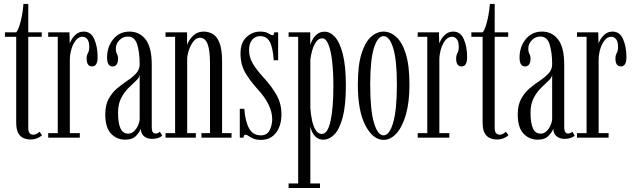

<svg xmlns="http://www.w3.org/2000/svg" viewBox="-20 -684 3149 954"><path d="M132 9Q114 9 97.8 2.5Q81.5 -4 71 -22Q60.5 -40 60.5 -75.5V-501H4.5V-523.5H60.5Q68.5 -532 76 -554.2Q83.5 -576.5 89 -605.8Q94.5 -635 96.5 -664.5H120.5V-523.5H187.5V-501H120.5V-48Q120.5 -28.5 128.2 -21.5Q136 -14.5 144.5 -14.5Q155 -14.5 163.5 -19.8Q172 -25 176 -29.5L189 -12Q180 -3.5 165.2 2.8Q150.5 9 132 9Z M219.5 0V-22.5H267V-501H219.5V-523.5H325L326.5 -467.5Q327.5 -473 335.8 -487.5Q344 -502 359.2 -514.5Q374.5 -527 396.5 -527Q432 -527 448.5 -489.5Q465 -452 465 -399.5Q465 -354 437.5 -354Q410.5 -354 410.5 -393Q410.5 -409.5 417 -420.5Q423.5 -431.5 423.5 -450.5Q423.5 -477 413.8 -489.2Q404 -501.5 390 -501.5Q370.5 -501.5 356.2 -483.2Q342 -465 334.5 -438.5Q327 -412 327 -387V-22.5H376.5V0Z M602 10Q560 10 531.5 -20.2Q503 -50.5 503 -115.5Q503 -162.5 520.2 -193.5Q537.5 -224.5 563 -245.8Q588.5 -267 614 -284Q639.5 -301 656.8 -319.8Q674 -338.5 674 -365Q674 -422.5 661.8 -462.5Q649.5 -502.5 615.5 -502.5Q590.5 -502.5 573 -484.2Q555.5 -466 555.5 -443Q555.5 -426 561 -416.5Q566.5 -407 566.5 -390.5Q566.5 -374.5 559.8 -364.2Q553 -354 539 -354Q512 -354 512 -398.5Q512 -451 542.5 -489Q573 -527 623.5 -527Q673.5 -527 703.8 -487.8Q734 -448.5 734 -362.5V-54.5Q734 -34.5 739.2 -27.5Q744.5 -20.5 753 -20.5Q760 -20.5 765.8 -23.5Q771.5 -26.5 774.5 -29.5L786 -10Q780.5 -4 767 1Q753.5 6 736 6Q712 6 696.2 -6.5Q680.5 -19 679.5 -44.5Q675 -29.5 656.8 -9.8Q638.5 10 602 10ZM617 -20Q634 -20 646.8 -32.8Q659.5 -45.5 666.8 -63Q674 -80.5 674 -95V-313Q672.5 -298.5 656.2 -283.2Q640 -268 619 -247.5Q598 -227 582.2 -197Q566.5 -167 566.5 -123.5Q566.5 -74 578.2 -47Q590 -20 617 -20Z M802.5 0V-22.5H850V-501H802.5V-523.5H909.5V-460Q915.5 -481.5 937.2 -504.2Q959 -527 993 -527Q1014.5 -527 1035.2 -516.2Q1056 -505.5 1069.8 -473.2Q1083.5 -441 1083.5 -377.5V-22.5H1130.5V0H981V-22.5H1023.5V-367Q1023.5 -435.5 1011.2 -466Q999 -496.5 973 -496.5Q955.5 -496.5 941.5 -478.8Q927.5 -461 919 -436.2Q910.5 -411.5 910 -391V-22.5H953V0Z M1277 11Q1253 11 1238.5 4.5Q1224 -2 1215.2 -8.2Q1206.5 -14.5 1200 -14.5Q1190.5 -14.5 1190 0H1171.5V-143.5H1194Q1198 -83 1217 -47.2Q1236 -11.5 1276 -11.5Q1307.5 -11.5 1320 -37.5Q1332.5 -63.5 1332.5 -91.5Q1332.5 -163 1259 -242Q1223.5 -281 1199.2 -322Q1175 -363 1175 -418.5Q1175 -472 1204.5 -499.5Q1234 -527 1272 -527Q1300 -527 1313.8 -518Q1327.5 -509 1334.5 -509Q1341.5 -509 1342.5 -523.5H1362V-384.5H1340Q1336 -447.5 1320.5 -476Q1305 -504.5 1273 -504.5Q1247.5 -504.5 1232.5 -486Q1217.5 -467.5 1217.5 -434.5Q1217.5 -399.5 1236.2 -368Q1255 -336.5 1289 -299.5Q1332 -252.5 1355.2 -210Q1378.5 -167.5 1378.5 -116.5Q1378.5 -60 1351.5 -24.5Q1324.5 11 1277 11Z M1414 250V227.5H1461.5V-501H1414V-523.5H1521.5V-461Q1524.5 -472 1533 -487.5Q1541.5 -503 1556.2 -514.8Q1571 -526.5 1593 -526.5Q1621 -526.5 1644.8 -500Q1668.5 -473.5 1683.5 -414.5Q1698.5 -355.5 1698.5 -259Q1698.5 -161 1683 -102Q1667.5 -43 1642 -16.5Q1616.5 10 1586.5 10Q1565.5 10 1551.8 -1.5Q1538 -13 1531 -28.5Q1524 -44 1522 -55V227.5H1570V250ZM1579 -18.5Q1608.5 -18.5 1622.5 -83.2Q1636.5 -148 1636.5 -257Q1636.5 -324.5 1630.5 -378Q1624.5 -431.5 1612.2 -462.5Q1600 -493.5 1581.5 -493.5Q1563 -493.5 1550.8 -476.2Q1538.5 -459 1531.5 -434.2Q1524.5 -409.5 1522 -388V-147.5Q1524 -118 1530 -88.2Q1536 -58.5 1548 -38.5Q1560 -18.5 1579 -18.5Z M1886 11Q1833 11 1795.5 -61Q1758 -133 1758 -263.5Q1758 -359 1776 -416.8Q1794 -474.5 1823.2 -500.8Q1852.5 -527 1886 -527Q1919 -527 1948.5 -500.8Q1978 -474.5 1996.2 -416.8Q2014.5 -359 2014.5 -263.5Q2014.5 -176.5 1997 -115.2Q1979.5 -54 1950.2 -21.5Q1921 11 1886 11ZM1886 -11.5Q1915 -11.5 1933.5 -74.5Q1952 -137.5 1952 -263.5Q1952 -387 1933.5 -445.8Q1915 -504.5 1886 -504.5Q1856.5 -504.5 1838 -445.8Q1819.5 -387 1819.5 -263.5Q1819.5 -137.5 1838 -74.5Q1856.5 -11.5 1886 -11.5Z M2055.5 0V-22.5H2103V-501H2055.5V-523.5H2161L2162.5 -467.5Q2163.5 -473 2171.8 -487.5Q2180 -502 2195.2 -514.5Q2210.5 -527 2232.5 -527Q2268 -527 2284.5 -489.5Q2301 -452 2301 -399.5Q2301 -354 2273.5 -354Q2246.5 -354 2246.5 -393Q2246.5 -409.5 2253 -420.5Q2259.5 -431.5 2259.5 -450.5Q2259.5 -477 2249.8 -489.2Q2240 -501.5 2226 -501.5Q2206.5 -501.5 2192.2 -483.2Q2178 -465 2170.5 -438.5Q2163 -412 2163 -387V-22.5H2212.5V0Z M2449.5 9Q2431.5 9 2415.2 2.5Q2399 -4 2388.5 -22Q2378 -40 2378 -75.5V-501H2322V-523.5H2378Q2386 -532 2393.5 -554.2Q2401 -576.5 2406.5 -605.8Q2412 -635 2414 -664.5H2438V-523.5H2505V-501H2438V-48Q2438 -28.5 2445.8 -21.5Q2453.5 -14.5 2462 -14.5Q2472.5 -14.5 2481 -19.8Q2489.5 -25 2493.5 -29.5L2506.5 -12Q2497.5 -3.5 2482.8 2.8Q2468 9 2449.5 9Z M2651.5 10Q2609.5 10 2581 -20.2Q2552.5 -50.5 2552.5 -115.5Q2552.5 -162.5 2569.8 -193.5Q2587 -224.5 2612.5 -245.8Q2638 -267 2663.5 -284Q2689 -301 2706.2 -319.8Q2723.5 -338.5 2723.5 -365Q2723.5 -422.5 2711.2 -462.5Q2699 -502.5 2665 -502.5Q2640 -502.5 2622.5 -484.2Q2605 -466 2605 -443Q2605 -426 2610.5 -416.5Q2616 -407 2616 -390.5Q2616 -374.5 2609.2 -364.2Q2602.5 -354 2588.5 -354Q2561.5 -354 2561.5 -398.5Q2561.5 -451 2592 -489Q2622.5 -527 2673 -527Q2723 -527 2753.2 -487.8Q2783.5 -448.5 2783.5 -362.5V-54.5Q2783.5 -34.5 2788.8 -27.5Q2794 -20.5 2802.5 -20.5Q2809.5 -20.5 2815.2 -23.5Q2821 -26.5 2824 -29.5L2835.5 -10Q2830 -4 2816.5 1Q2803 6 2785.5 6Q2761.5 6 2745.8 -6.5Q2730 -19 2729 -44.5Q2724.5 -29.5 2706.2 -9.8Q2688 10 2651.5 10ZM2666.5 -20Q2683.5 -20 2696.2 -32.8Q2709 -45.5 2716.2 -63Q2723.5 -80.5 2723.5 -95V-313Q2722 -298.5 2705.8 -283.2Q2689.5 -268 2668.5 -247.5Q2647.5 -227 2631.8 -197Q2616 -167 2616 -123.5Q2616 -74 2627.8 -47Q2639.5 -20 2666.5 -20Z M2847 0V-22.5H2894.5V-501H2847V-523.5H2952.5L2954 -467.5Q2955 -473 2963.2 -487.5Q2971.5 -502 2986.8 -514.5Q3002 -527 3024 -527Q3059.5 -527 3076 -489.5Q3092.5 -452 3092.5 -399.5Q3092.5 -354 3065 -354Q3038 -354 3038 -393Q3038 -409.5 3044.5 -420.5Q3051 -431.5 3051 -450.5Q3051 -477 3041.2 -489.2Q3031.5 -501.5 3017.5 -501.5Q2998 -501.5 2983.8 -483.2Q2969.5 -465 2962 -438.5Q2954.5 -412 2954.5 -387V-22.5H3004V0Z"/></svg>

Font: Imbue 50pt Light
Style: Regular
Weight: 300
Designer: Tyler Finck
Foundry: Etcetera Type Company
Version: Version 1.102; ttfautohint (v1.8.3)